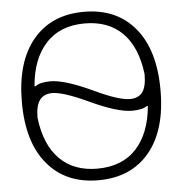

<svg xmlns="http://www.w3.org/2000/svg" viewBox="-53 -815 807 854"><g transform="rotate(-5 350.5 -388.0)"><path d="M105.5 -455.1Q104.5 -453.1 106.4 -452.6Q108.4 -452.1 110.4 -453.1Q131.8 -468.8 176.8 -468.8Q241.2 -468.8 366.2 -410.2Q473.6 -359.4 523.4 -359.4Q561.5 -359.4 579.6 -383.8Q597.7 -408.2 597.7 -463.9Q583 -585.9 520 -648.9Q457 -711.9 351.6 -711.9Q240.2 -711.9 176.8 -641.6Q115.2 -573.2 105.5 -455.1ZM106.4 -311.5Q121.1 -189.5 184.6 -126.5Q248 -63.5 351.6 -63.5Q463.9 -63.5 527.3 -132.8Q588.9 -201.2 599.6 -319.3Q600.6 -321.3 598.6 -321.8Q596.7 -322.3 594.7 -321.3Q573.2 -306.6 528.3 -306.6Q463.9 -306.6 339.8 -364.3Q231.4 -415 181.6 -416Q143.6 -416 125 -391.1Q106.4 -366.2 106.4 -311.5ZM125 -110.4Q43 -208 43 -387.2Q43 -566.4 125 -665Q207 -763.7 352.5 -763.7Q498 -763.7 580.1 -665Q662.1 -566.4 662.1 -387.2Q662.1 -208 580.1 -109.9Q498 -11.7 352.5 -11.7Q207 -11.7 125 -110.4Z"/></g></svg>

Font: Gen Jyuu Gothic P Light
Style: Regular
Weight: 200
Designer: [Source Han Sans]
Ryoko NISHIZUKA  (kana & ideographs); Paul D. Hunt (Latin, Greek & Cyrillic); Wenlong ZHANG  (bopomofo
Version: Version 1.002.20150607